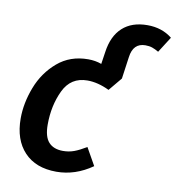

<svg xmlns="http://www.w3.org/2000/svg" viewBox="-85 -832 852 923"><g transform="rotate(10 341.0 -370.0)"><path d="M682 -715 633 -638Q616 -648 601.5 -653Q587 -658 568 -658Q508 -658 499 -588L484 -481L430 -416Q374 -443 323 -443Q242 -443 206.5 -368.5Q171 -294 171 -201Q171 -142 195 -115.5Q219 -89 265 -89Q294 -89 319.5 -98.5Q345 -108 378 -128L426 -43Q343 15 251 15Q150 15 94 -44.5Q38 -104 38 -208Q38 -283 68 -361Q98 -439 159.5 -491.5Q221 -544 309 -544Q344 -544 374 -533L383 -593Q394 -672 439.5 -713.5Q485 -755 561 -755Q632 -755 682 -715Z"/></g></svg>

Font: FiraGO Medium
Style: Italic
Weight: 500
Italic angle: -8°
Designer: bBox Type GmbH
Foundry: bBox Type GmbH
Version: Version 1.001